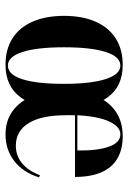

<svg xmlns="http://www.w3.org/2000/svg" viewBox="100 -568 480 720"><g transform="rotate(90 340.0 -208.0)"><path d="M222.6 11.3Q165.3 11.3 124.2 -14.5Q83.1 -40.3 61.3 -89.9Q39.5 -139.5 39.5 -208.1Q39.5 -277.4 61.3 -326.6Q83.1 -375.8 124.2 -402Q165.3 -428.2 223.4 -428.2Q303.2 -428.2 344.4 -372.6Q385.5 -316.9 385.5 -208.1Q385.5 -100 344.4 -44.4Q303.2 11.3 222.6 11.3ZM225.8 2.4Q259.7 2.4 277 -51.6Q294.4 -105.6 294.4 -207.3Q294.4 -308.9 276.6 -364.1Q258.9 -419.4 225.8 -419.4Q192.7 -419.4 175 -364.5Q157.3 -309.7 157.3 -208.1Q157.3 -106.5 175 -52Q192.7 2.4 225.8 2.4ZM483.9 11.3Q433.1 11.3 396.4 -15.3Q359.7 -41.9 339.5 -91.5Q319.4 -141.1 319.4 -208.9Q319.4 -278.2 339.9 -327.4Q360.5 -376.6 398.8 -402.4Q437.1 -428.2 491.1 -428.2Q540.3 -428.2 574.6 -408.1Q608.9 -387.9 626.2 -348Q643.5 -308.1 643.5 -249.2H375L373.4 -258.1H544.4Q545.2 -334.7 529.8 -377Q514.5 -419.4 483.9 -419.4Q454.8 -419.4 435.5 -377.4Q416.1 -335.5 412.1 -256.5L412.9 -254.8Q412.1 -249.2 412.1 -241.9Q412.1 -234.7 412.1 -215.3Q412.1 -124.2 441.5 -75.8Q471 -27.4 526.6 -27.4Q563.7 -27.4 591.9 -50.4Q620.2 -73.4 637.1 -117.7L645.2 -114.5Q626.6 -54.8 584.3 -21.8Q541.9 11.3 483.9 11.3Z"/></g></svg>

Font: Playfair 144pt SemiCondensed
Style: Bold
Weight: 700
Width: 4
Designer: Claus Eggers Sørensen
Foundry: Claus Eggers Sørensen
Version: Version 2.203